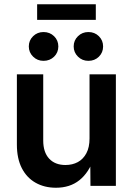

<svg xmlns="http://www.w3.org/2000/svg" viewBox="-20 -882 630 911"><path d="M245.6 8.8Q190.9 8.8 148.9 -14.9Q106.9 -38.6 83.5 -84.2Q60.1 -129.9 60.1 -195.8V-529.3H185.1V-215.3Q185.1 -159.7 213.1 -129.4Q241.2 -99.1 290.5 -99.1Q323.7 -99.1 349.4 -113Q375 -127 389.9 -155Q404.8 -183.1 404.8 -225.1V-529.3H529.8V0H409.2L408.2 -132.8H426.3Q401.9 -63 356.9 -27.1Q312 8.8 245.6 8.8ZM399.4 -593.3Q370.1 -593.3 349.9 -613.3Q329.6 -633.3 329.6 -661.6Q329.6 -690.4 349.9 -710.2Q370.1 -730 399.4 -730Q429.2 -730 449.2 -710.2Q469.2 -690.4 469.2 -661.6Q469.2 -632.8 449.2 -613Q429.2 -593.3 399.4 -593.3ZM186.5 -593.3Q157.2 -593.3 137 -613.3Q116.7 -633.3 116.7 -661.6Q116.7 -690.4 137 -710.2Q157.2 -730 186.5 -730Q216.3 -730 236.6 -710.2Q256.8 -690.4 256.8 -661.6Q256.8 -632.8 236.6 -613Q216.3 -593.3 186.5 -593.3ZM434.6 -861.8V-787.6H156.2V-861.8Z"/></svg>

Font: Inter 24pt SemiBold
Style: Regular
Weight: 600
Designer: Rasmus Andersson
Foundry: rsms
Version: Version 4.001;git-66647c0bb